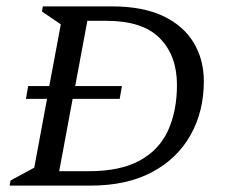

<svg xmlns="http://www.w3.org/2000/svg" viewBox="-20 -580 707 600"><path d="M10 0 13 -16 87 -56 127 -271H61L68 -311H134L170 -504L111 -544L114 -560H330Q426 -560 489.5 -530Q553 -500 585 -447Q617 -394 617 -326Q617 -232 575.5 -158Q534 -84 455 -42Q376 0 263 0ZM354 -271H207L165 -45H258Q356 -45 417 -78.5Q478 -112 505.5 -173Q533 -234 533 -315Q533 -406 479.5 -460.5Q426 -515 312 -515H253L215 -311H361Z"/></svg>

Font: Spectral SC
Style: Italic
Weight: 400
Italic angle: -10°
Designer: Jean-Baptiste Levee
Foundry: Production Type
Version: Version 2.001